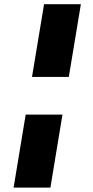

<svg xmlns="http://www.w3.org/2000/svg" viewBox="-20 -747 438 904"><path d="M100.9 -207.4H274.1L217.3 136.4H44ZM360.8 -727.3 304 -384.9H130.7L187.5 -727.3Z"/></svg>

Font: Inter P Black
Style: Italic
Weight: 900
Italic angle: -9.40001°
Designer: Rasmus Andersson
Foundry: rsms
Version: Version 3.018;git-588b23468